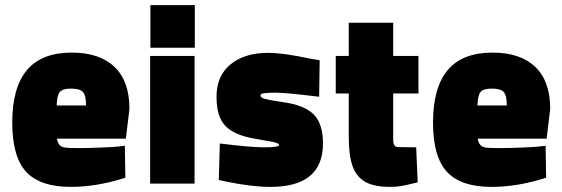

<svg xmlns="http://www.w3.org/2000/svg" viewBox="-20 -719 2201 752"><path d="M28 -239Q28 -376 85.5 -444.5Q143 -513 261 -513Q370 -513 428.5 -457Q487 -401 487 -293L473 -176H203Q206 -158 214.5 -150Q223 -142 238 -140.5Q253 -139 289 -139Q325 -139 374.5 -141Q424 -143 442 -145L469 -148L471 -23Q360 13 257 13Q137 13 82.5 -46Q28 -105 28 -239ZM317 -306Q317 -345 305 -358.5Q293 -372 259 -372Q225 -372 214 -358.5Q203 -345 202 -306Z M568 0ZM568 -500H742V0H568ZM569 -699H743V-532H569Z M870 -7 837 -14 841 -157Q960 -142 1014 -142Q1073 -142 1073 -151Q1073 -156 1061 -160Q1049 -164 1022 -168L977 -176Q900 -189 864 -224.5Q828 -260 828 -340Q828 -422 883 -467Q938 -512 1030 -512Q1091 -512 1196 -489L1232 -483L1230 -340Q1101 -356 1059 -356Q1030 -356 1015 -354Q1000 -352 1000 -345Q1000 -337 1016.5 -332Q1033 -327 1070 -322L1107 -316Q1182 -302 1213.5 -265.5Q1245 -229 1245 -157Q1245 13 1039 13Q967 13 870 -7Z M1346 -182V-353H1295V-500H1346V-630H1520V-500H1619V-353H1520V-171Q1520 -141 1542 -143L1610 -142L1616 -5Q1573 6 1552.5 9.5Q1532 13 1508 13Q1446 13 1411 -6.5Q1376 -26 1361 -68Q1346 -110 1346 -182Z M1676 -239Q1676 -376 1733.5 -444.5Q1791 -513 1909 -513Q2018 -513 2076.5 -457Q2135 -401 2135 -293L2121 -176H1851Q1854 -158 1862.5 -150Q1871 -142 1886 -140.5Q1901 -139 1937 -139Q1973 -139 2022.5 -141Q2072 -143 2090 -145L2117 -148L2119 -23Q2008 13 1905 13Q1785 13 1730.5 -46Q1676 -105 1676 -239ZM1965 -306Q1965 -345 1953 -358.5Q1941 -372 1907 -372Q1873 -372 1862 -358.5Q1851 -345 1850 -306Z"/></svg>

Font: Cairo Black
Style: Regular
Weight: 900
Designer: Mohamed Gaber, the designers of Titillium
Foundry: Kief Type Foundry
Version: Version 2.009; ttfautohint (v1.5.33-1714) -l 8 -r 50 -G 200 